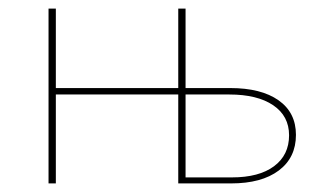

<svg xmlns="http://www.w3.org/2000/svg" viewBox="-20 -427 738 447"><path d="M516 -222Q588 -222 628.5 -193.5Q669 -165 669 -113Q669 -60 629 -30Q589 0 518 0H395V-207H110V0H93V-407H110V-222H395V-407H412V-222ZM520 -14Q583 -14 618 -40Q653 -66 653 -112Q653 -157 616 -182Q579 -207 514 -207H412V-14Z"/></svg>

Font: EauTestInfant Thin
Style: Italic
Weight: 250
Italic angle: -12°
Designer: Christian Thalmann (Catharsis Fonts)
Version: Version 0.001;PS 000.001;hotconv 1.0.88;makeotf.lib2.5.64775